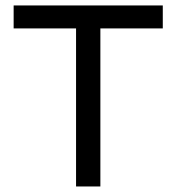

<svg xmlns="http://www.w3.org/2000/svg" viewBox="-20 -674 637 694"><path d="M29.3 -654.3V-571.3H254.9V0H342.8V-571.3H568.4V-654.3Z"/></svg>

Font: Sen-gleads
Style: Regular
Weight: 400
Designer: Kosal Sen, Philatype
Foundry: Philatype
Version: Version 1.004; ttfautohint (v1.8.3)